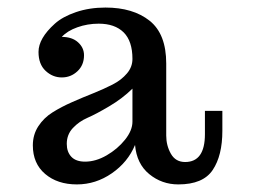

<svg xmlns="http://www.w3.org/2000/svg" viewBox="-20 -752 681 511"><path d="M184.6 -261.2Q132.8 -261.2 100.1 -289.1Q67.4 -316.9 67.4 -365.2Q67.4 -393.6 82 -416Q96.7 -438.5 120.1 -453.1Q143.6 -467.8 171.9 -480.2Q200.2 -492.7 228.5 -503.9Q256.3 -515.1 279.8 -527.1Q303.2 -539.1 317.9 -556.6Q332.5 -573.7 332.5 -595.2Q332.5 -642.6 309.1 -665.8Q285.6 -689 242.7 -689Q212.9 -689 186 -679.4Q159.2 -669.9 144.5 -653.8Q171.9 -653.8 187.7 -639.4Q203.6 -625 203.6 -605Q203.6 -578.6 186 -562.3Q168.5 -545.9 144.5 -545.9Q120.1 -545.9 101.3 -563.5Q82.5 -581.1 82.5 -613.8Q82.5 -649.9 126 -689Q146.5 -707.5 182.1 -719.7Q217.8 -731.9 260.7 -731.9Q334 -731.9 378.2 -696.8Q422.4 -661.6 422.4 -583V-391.1Q422.4 -364.7 434.8 -342.8Q447.3 -320.8 472.7 -320.8Q525.4 -320.8 525.4 -395V-457H571.8V-403.8Q571.8 -337.9 546.1 -299.6Q520.5 -261.2 454.6 -261.2Q410.6 -261.2 377.2 -288.6Q343.8 -315.9 339.4 -366.2Q320.3 -320.3 277.6 -290.8Q234.9 -261.2 184.6 -261.2ZM206.5 -321.8Q234.9 -321.8 263.9 -338.6Q293 -355.5 312.7 -380.1Q332.5 -404.8 332.5 -428.2V-516.1Q305.7 -489.7 270.5 -469Q235.4 -448.2 212.9 -438.5Q190.4 -428.7 174.1 -411.4Q157.7 -394 157.7 -369.1Q157.7 -347.7 169.9 -334.7Q182.1 -321.8 206.5 -321.8Z"/></svg>

Font: Trocchi
Style: Regular
Weight: 400
Designer: Vernon Adams
Foundry: Vernon Adams
Version: Version 1.101; ttfautohint (v1.8.4.7-5d5b);gftools[0.9.27]